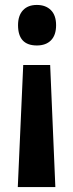

<svg xmlns="http://www.w3.org/2000/svg" viewBox="-20 -574 297 777"><path d="M207 -472Q207 -432 186.5 -411Q166 -390 129 -390Q53 -390 53 -472Q53 -511 73 -532.5Q93 -554 129 -554Q165 -554 186 -533Q207 -512 207 -472ZM74 -311H183L204 183H52Z"/></svg>

Font: Noto Sans Khmer UI ExtraCondensed
Style: Bold
Weight: 700
Width: 2
Designer: Danh Hong and the Monotype Design Team
Foundry: Monotype Imaging Inc.
Version: Version 2.002; ttfautohint (v1.8.4.7-5d5b)